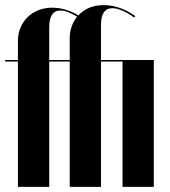

<svg xmlns="http://www.w3.org/2000/svg" viewBox="-20 -729 665 749"><path d="M252 0V-489H172V0H50V-489H0V-495H50V-571Q50 -598 60 -621.5Q70 -645 88 -662.5Q106 -680 130.5 -689.5Q155 -699 184 -699Q235 -699 286 -669Q323 -709 384 -709Q448 -709 508 -666L503 -661Q480 -678 457.5 -687.5Q435 -697 418 -697Q374 -697 374 -632V-495H580V0H458V-489H374V0ZM216 -688Q172 -688 172 -622V-495H252V-581Q252 -604 259.5 -625.5Q267 -647 281 -664Q262 -675 246 -681.5Q230 -688 216 -688Z"/></svg>

Font: Moniqa Black Display
Style: Regular
Weight: 900
Designer: Rajesh Rajput
Foundry: Rajesh Rajput
Version: Version 1.000